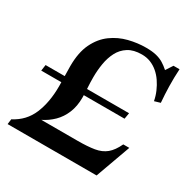

<svg xmlns="http://www.w3.org/2000/svg" viewBox="-154 -822 949 964"><g transform="rotate(30 320.0 -340.0)"><path d="M567 -202H602L529 0H13L17 -30Q85 -65 113.5 -133Q142 -201 142 -293Q142 -323 141 -354Q140 -385 140 -409Q140 -489 165.5 -541.5Q191 -594 233 -624.5Q275 -655 325 -667.5Q375 -680 424 -680Q460 -680 484 -674Q508 -668 526 -657Q544 -646 562 -630L588 -670H623Q620 -619 621 -571.5Q622 -524 626 -477L592 -467Q587 -494 576 -519.5Q565 -545 550 -567Q535 -589 515.5 -605.5Q496 -622 473 -631Q450 -640 423 -640Q375 -640 344.5 -620.5Q314 -601 297.5 -569Q281 -537 274.5 -498Q268 -459 268 -419Q268 -387 270 -357Q272 -327 272 -302Q272 -253 256 -214Q240 -175 212 -147.5Q184 -120 149 -103H359Q417 -103 456 -109.5Q495 -116 521 -137.5Q547 -159 567 -202ZM30 -352H514L508 -317H25Z"/></g></svg>

Font: Brygada 1918 SemiBold
Style: Italic
Weight: 600
Italic angle: -8°
Designer: Mateusz Machalski | Borys Kosmynka | Przemek Hoffer
Foundry: NIEPODLEGLA 2018
Version: Version 3.006